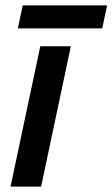

<svg xmlns="http://www.w3.org/2000/svg" viewBox="-20 -690 416 710"><path d="M19 0 129 -519H242L132 0ZM46 -585 64 -670H376L358 -585Z"/></svg>

Font: Radio Canada Medium
Style: Italic
Weight: 500
Italic angle: -12°
Designer: Charles Daoud, Etienne Aubert Bonn, Alexandre Saumier Demers, Jacques Le Bailly
Foundry: Radio-Canada
Version: Version 2.104; ttfautohint (v1.8.4.7-5d5b);gftools[0.9.28.de